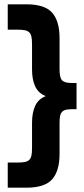

<svg xmlns="http://www.w3.org/2000/svg" viewBox="-20 -727 389 893"><path d="M16 29H61Q82 29 95 26.5Q108 24 115.5 17Q123 10 126 -3Q129 -16 129 -38V-156Q129 -204 144 -235.5Q159 -267 193 -280Q159 -293 144 -324.5Q129 -356 129 -404V-522Q129 -544 126 -557Q123 -570 115.5 -577Q108 -584 95 -586.5Q82 -589 61 -589H16V-707H102Q188 -707 222.5 -668Q257 -629 257 -550V-405Q257 -365 269 -353Q281 -341 314 -341H336V-219H314Q298 -219 287 -216.5Q276 -214 269 -207Q262 -200 259.5 -187.5Q257 -175 257 -155V-11Q257 68 222.5 107Q188 146 102 146H16Z"/></svg>

Font: CyStack Display
Style: Bold
Weight: 700
Designer: Weizhong Zhang
Foundry: 本地遙控
Version: Version 1.000;Glyphs 3.1.2 (3151)